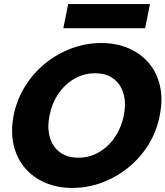

<svg xmlns="http://www.w3.org/2000/svg" viewBox="-20 -919 815 946"><path d="M336 7Q262 7 202 -19Q142 -45 102 -92.5Q62 -140 47 -205.5Q32 -271 47 -350Q63 -429 104 -494.5Q145 -560 204 -607.5Q263 -655 333.5 -681Q404 -707 478 -707Q554 -707 614 -681Q674 -655 714 -607.5Q754 -560 768.5 -494.5Q783 -429 767 -350Q752 -271 711 -205.5Q670 -140 611 -92.5Q552 -45 481.5 -19Q411 7 336 7ZM366 -142Q421 -142 467.5 -169Q514 -196 546 -243Q578 -290 590 -350Q602 -411 588.5 -457.5Q575 -504 539.5 -531Q504 -558 449 -558Q393 -558 346.5 -531Q300 -504 268 -457.5Q236 -411 224 -350Q212 -290 225.5 -243Q239 -196 275 -169Q311 -142 366 -142ZM316 -899H719L695 -780H292Z"/></svg>

Font: Albert Sans Black
Style: Italic
Weight: 900
Italic angle: -11.25°
Designer: Andreas Rasmussen
Foundry: a.Foundry
Version: Version 1.025